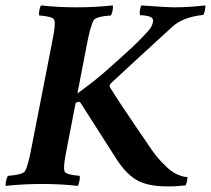

<svg xmlns="http://www.w3.org/2000/svg" viewBox="-30 -666 760 692"><path d="M508.8 -137.7Q529.8 -106 551.3 -83.3Q572.8 -60.5 586.9 -50.3Q601.1 -40 615.7 -34.7Q630.4 -29.3 634.8 -28.8Q639.2 -28.3 644.5 -28.3Q646.5 -23.9 643.8 -12.7Q641.1 -1.5 639.6 2Q631.3 2.4 621.1 3.7Q610.8 4.9 601.8 5.4Q592.8 5.9 576.2 5.9Q505.4 5.9 466.6 -14.9Q427.7 -35.6 391.6 -89.8Q391.1 -90.8 260.7 -294.9Q258.3 -298.8 252 -298.8Q246.6 -298.8 242.2 -293L212.9 -141.6Q211.9 -136.7 209.7 -124.8Q207.5 -112.8 206.5 -108.2Q205.6 -103.5 204.1 -94.2Q202.6 -85 202.1 -80.6Q201.7 -76.2 201.2 -69.6Q200.7 -63 200.9 -58.3Q201.2 -53.7 202.1 -49.8Q204.1 -36.6 256.8 -32.2Q258.8 -27.3 256.3 -13.9Q253.9 -0.5 250 3.9Q190.4 -2.9 121.1 -2.9Q54.7 -2.9 -8.8 3.9Q-11.2 -0.5 -8.3 -13.9Q-5.4 -27.3 -1 -32.2Q53.7 -36.6 60.5 -49.8Q71.8 -69.8 85 -141.6L155.3 -501Q156.2 -505.9 158.4 -517.8Q160.6 -529.8 161.6 -534.4Q162.6 -539.1 164.1 -548.3Q165.5 -557.6 166 -562Q166.5 -566.4 167 -573Q167.5 -579.6 167.2 -584.2Q167 -588.9 166 -592.8Q164.1 -606 111.3 -610.4Q109.4 -615.2 111.8 -628.7Q114.3 -642.1 118.2 -646.5Q177.7 -639.6 247.1 -639.6Q312.5 -639.6 376 -646.5Q378.4 -642.1 376 -628.7Q373.5 -615.2 369.1 -610.4Q314.5 -606 307.6 -592.8Q294.9 -569.8 282.2 -501L249 -329.1Q321.3 -381.8 360.4 -418Q372.1 -428.2 395.3 -449Q418.5 -469.7 427.2 -477.8Q436 -485.8 451.7 -500.5Q467.3 -515.1 479.5 -527.8Q491.7 -540.5 505.9 -556.6Q519 -570.8 521.5 -588.9Q522.9 -596.2 517.8 -601.1Q512.7 -606 503.9 -607.9Q495.1 -609.9 488.3 -610.6Q481.4 -611.3 474.6 -611.3Q472.7 -617.2 474.1 -628.4Q475.6 -639.6 479.5 -646.5Q489.7 -646 515.1 -644Q540.5 -642.1 561.3 -640.9Q582 -639.6 596.7 -639.6Q650.4 -639.6 710 -646.5Q710.9 -640.6 708.5 -628.4Q706.1 -616.2 702.1 -612.3Q628.4 -604 590.8 -569.3Q454.1 -444.3 371.1 -367.2Q362.3 -358.4 366.2 -351.6Q389.6 -314 411.9 -280.5Q434.1 -247.1 463.6 -204.1Q493.2 -161.1 508.8 -137.7Z"/></svg>

Font: Crimson
Style: BoldItalic
Weight: 700
Italic angle: -11°
Version: Version 0.8